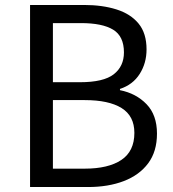

<svg xmlns="http://www.w3.org/2000/svg" viewBox="-20 -753 697 773"><path d="M101 0V-733H318Q392 -733 449 -715Q506 -697 538 -658Q570 -619 570 -554Q570 -499 542.5 -455.5Q515 -412 463 -395V-390Q528 -377 570 -333.5Q612 -290 612 -215Q612 -143 576.5 -95.5Q541 -48 478.5 -24Q416 0 334 0ZM193 -422H302Q397 -422 438 -454Q479 -486 479 -542Q479 -607 435.5 -633.5Q392 -660 306 -660H193ZM193 -74H321Q416 -74 468.5 -109Q521 -144 521 -218Q521 -286 469.5 -318Q418 -350 321 -350H193Z"/></svg>

Font: Source Han Sans
Style: Regular
Weight: 400
Designer: Ryoko NISHIZUKA Ë•øÂ°öÊ∂ºÂ≠ê (kana, bopomofo & ideographs); Paul D. Hunt (Latin, Greek & Cyrillic); Sandoll Communicatio
Foundry: Adobe
Version: Version 2.004;hotconv 1.0.118;makeotfexe 2.5.65603